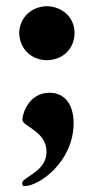

<svg xmlns="http://www.w3.org/2000/svg" viewBox="-20 -464 309 634"><path d="M134.9 -265.3C185.7 -265.6 225.9 -301.5 226.2 -355.1C225.9 -407 185.7 -442.5 134.9 -443.5C84.2 -442.5 45.1 -407 43.3 -355.1C45.1 -301.5 84.2 -265.6 134.9 -265.3ZM53.3 140.6C53.3 145.6 54 150.6 61.1 150.6C108.7 150.6 223 70.7 223 -57.5C223 -119 193.9 -157.7 143.5 -157.7C77.1 -157.7 54 -91.3 54 -68.2C54 -46.9 133.9 -30.5 133.5 36.9C133.9 90.6 83.1 110.8 59.7 130C55.8 133.2 53.3 137.1 53.3 140.6Z"/></svg>

Font: Margiela Serif
Style: Bold
Weight: 700
Designer: Andreas Faust, Stefan Endress
Version: Version 1.002;FEAKit 1.0